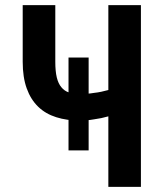

<svg xmlns="http://www.w3.org/2000/svg" viewBox="-20 -731 640 751"><path d="M326.7 -142.6V-505.9H248V-142.6ZM531.2 -710.9H403.8V-378.9Q390.1 -375 376 -372.1Q361.8 -369.1 348.1 -367.7Q333.5 -365.2 319.6 -364.3Q305.7 -363.3 293 -363.3Q268.6 -363.3 250.2 -369.1Q231.9 -375 220.2 -389.6Q208 -403.8 202.1 -428.2Q196.3 -452.6 196.3 -489.3V-710.9H68.8V-489.3Q68.8 -428.7 84.5 -385.3Q100.1 -341.8 129.4 -313.5Q158.2 -285.6 200 -272.5Q241.7 -259.3 293 -259.3Q305.2 -259.3 319.3 -260.5Q333.5 -261.7 347.7 -264.2Q361.8 -266.1 376 -269Q390.1 -272 403.8 -275.9V0H531.2Z"/></svg>

Font: Roboto Mono SemiBold
Style: Regular
Weight: 600
Monospace: yes
Designer: Google
Version: Version 3.000